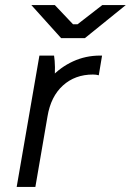

<svg xmlns="http://www.w3.org/2000/svg" viewBox="-20 -740 518 760"><path d="M136 -520H194Q197 -501 197.5 -474.5Q198 -448 195 -427L181 -433Q219 -474 269 -497Q319 -520 376 -520H384L371 -442Q361 -445 348 -445Q277 -445 229 -401.5Q181 -358 168 -279L120 0H46ZM104 -720H197L269 -644H287L385 -720H478L316 -589H222Z"/></svg>

Font: Fixel Italic Variable 20240409 Display Thin
Style: Italic
Weight: 100
Italic angle: -10°
Designer: AlfaBravo + MacPaw
Foundry: Kyrylo Tkachov, Marchela Mozhyna, Serhii Makarenko, Maria Weinstein, Zakhar Kryvoshyya
Version: Version 1.211;Glyphs 3.2 (3225)